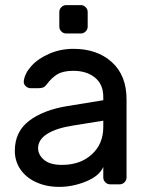

<svg xmlns="http://www.w3.org/2000/svg" viewBox="-20 -721 586 751"><path d="M296 -590H239Q228 -590 220 -598Q212 -606 212 -617V-674Q212 -685 220 -693Q228 -701 239 -701H296Q307 -701 315 -693Q323 -685 323 -674V-617Q323 -606 315 -598Q307 -590 296 -590ZM384 -329V-342Q384 -391 351.5 -417.5Q319 -444 267 -444Q227 -444 204.5 -430.5Q182 -417 162 -390Q156 -382 149 -379Q142 -376 130 -376H100Q89 -376 80.5 -384Q72 -392 73 -403Q76 -433 102.5 -462.5Q129 -492 173 -511Q217 -530 267 -530Q360 -530 417.5 -478Q475 -426 475 -332V-27Q475 -16 467 -8Q459 0 448 0H411Q400 0 392 -8Q384 -16 384 -27V-68Q368 -32 316 -11Q264 10 212 10Q161 10 121 -8.5Q81 -27 59.5 -59Q38 -91 38 -131Q38 -206 94 -248.5Q150 -291 243 -306ZM384 -249 266 -230Q201 -220 165 -197.5Q129 -175 129 -141Q129 -116 152 -96Q175 -76 222 -76Q294 -76 339 -117Q384 -158 384 -224Z"/></svg>

Font: Contemporary
Style: Regular
Weight: 400
Designer: Victor Tran
Foundry: Victor Tran
Version: Version 1.100